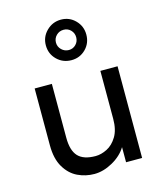

<svg xmlns="http://www.w3.org/2000/svg" viewBox="-118 -868 820 971"><g transform="rotate(-15 292.0 -383.0)"><path d="M509 -480V0H425V-79Q400 -38 351.5 -11Q303 16 256 16Q210 16 169 -3.5Q128 -23 101.5 -67.5Q75 -112 75 -182V-480H165V-198Q165 -131 193.5 -100.5Q222 -70 285 -70Q314 -70 345 -85.5Q376 -101 397.5 -136.5Q419 -172 419 -229V-480ZM186 -676Q186 -720 217.5 -751Q249 -782 293 -782Q337 -782 367.5 -751Q398 -720 398 -676Q398 -631 367.5 -600.5Q337 -570 293 -570Q248 -570 217 -600.5Q186 -631 186 -676ZM345 -676Q345 -698 330 -713.5Q315 -729 293 -729Q270 -729 254.5 -713.5Q239 -698 239 -676Q239 -654 255 -638.5Q271 -623 293 -623Q315 -623 330 -638.5Q345 -654 345 -676Z"/></g></svg>

Font: Violet Sans
Style: Regular
Weight: 400
Designer: Calvin Waterman
Foundry: Violet Office
Version: Version 1.013